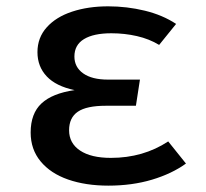

<svg xmlns="http://www.w3.org/2000/svg" viewBox="-20 -576 655 610"><path d="M316.4 -240Q254.9 -240 227.2 -221Q199.5 -202.1 199.5 -162.1Q199.5 -121 234.4 -97.7Q269.2 -74.4 332.3 -74.4Q434.9 -74.4 514.4 -126.7L570.8 -56.4Q526.2 -24.1 462.8 -5.1Q399.5 13.8 324.1 13.8Q252.3 13.8 196.4 -5.6Q140.5 -25.1 109 -63.3Q77.4 -101.5 77.4 -154.9Q77.4 -215.4 111.8 -247.4Q146.2 -279.5 216.9 -289.7Q157.9 -302.1 128.5 -333.3Q99 -364.6 99 -410.3Q99 -456.4 128.5 -489.2Q157.9 -522.1 209 -539Q260 -555.9 323.6 -555.9Q383.1 -555.9 440 -542.1Q496.9 -528.2 539.5 -500L485.6 -433.3Q454.4 -452.3 415.1 -461.3Q375.9 -470.3 333.8 -470.3Q277.4 -470.3 246.9 -451.8Q216.4 -433.3 216.4 -396.4Q216.4 -362.6 244.4 -342.8Q272.3 -323.1 322.6 -323.1H424.6L411.8 -240Z"/></svg>

Font: Fira Code Fixed Medium
Style: Regular
Weight: 500
Monospace: yes
Designer: Carrois Corporate, Edenspiekermann AG, Nikita Prokopov
Foundry: Carrois Corporate, Edenspiekermann AG, Nikita Prokopov
Version: Version 5.002